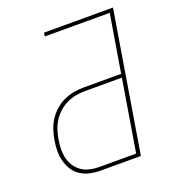

<svg xmlns="http://www.w3.org/2000/svg" viewBox="-133 -841 866 947"><g transform="rotate(-20 300.0 -367.5)"><path d="M233 0Q205 0 178.5 -6Q152 -12 130 -26Q108 -40 94 -62Q80 -84 73 -109.5Q66 -135 66 -162.5Q66 -190 71 -218Q75 -244 83.5 -270Q92 -296 107 -319.5Q122 -343 143.5 -362Q165 -381 190 -392.5Q215 -404 241.5 -409Q268 -414 294 -414H492L542 -716H201L204 -735H566L445 0ZM427 -19 489 -395H294Q270 -395 246 -390.5Q222 -386 199 -375Q176 -364 156.5 -346.5Q137 -329 123.5 -307.5Q110 -286 102.5 -262.5Q95 -239 91 -215Q87 -190 86.5 -165.5Q86 -141 91.5 -118Q97 -95 110 -75.5Q123 -56 142 -43Q161 -30 184.5 -24.5Q208 -19 233 -19Z"/></g></svg>

Font: Iosevka Aile Thin
Style: Italic
Weight: 100
Italic angle: -9°
Designer: Belleve Invis
Foundry: Belleve Invis
Version: Version 31.1.0; ttfautohint (v1.8.4)